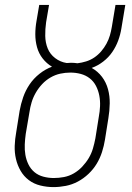

<svg xmlns="http://www.w3.org/2000/svg" viewBox="-20 -755 540 783"><path d="M198 8Q171 8 144.5 1.5Q118 -5 97.5 -20.5Q77 -36 64 -58.5Q51 -81 45 -107Q39 -133 40 -160.5Q41 -188 46 -215L60 -303Q65 -331 74.5 -358.5Q84 -386 100.5 -410.5Q117 -435 141 -454Q165 -473 192 -483Q170 -496 154 -516.5Q138 -537 131 -562.5Q124 -588 124 -615Q124 -642 129 -670L140 -735H180L168 -664Q164 -636 164.5 -608.5Q165 -581 174.5 -557.5Q184 -534 205 -518Q226 -502 252 -498Q257 -498 261.5 -498.5Q266 -499 270 -499Q270 -499 270 -499Q270 -499 270 -499Q276 -499 282.5 -498.5Q289 -498 296 -497Q313 -499 331 -504.5Q349 -510 364.5 -520.5Q380 -531 392.5 -545.5Q405 -560 414 -576.5Q423 -593 428 -610Q433 -627 436 -645L451 -735H491L475 -639Q471 -614 462 -589.5Q453 -565 438 -543Q423 -521 401 -504Q379 -487 354 -478Q379 -464 396 -441.5Q413 -419 420.5 -391Q428 -363 427.5 -333Q427 -303 422 -273L408 -185Q404 -160 396 -135Q388 -110 374.5 -87.5Q361 -65 341 -46Q321 -27 297.5 -14.5Q274 -2 248.5 3Q223 8 198 8ZM199 -29Q220 -29 241 -33Q262 -37 281 -48Q300 -59 315.5 -75.5Q331 -92 342 -110.5Q353 -129 359 -149.5Q365 -170 369 -191L383 -279Q387 -300 388 -322Q389 -344 385 -365Q381 -386 371.5 -404.5Q362 -423 346 -435.5Q330 -448 309.5 -453.5Q289 -459 267 -459Q246 -459 225.5 -454.5Q205 -450 186 -439Q167 -428 152 -412Q137 -396 126 -377Q115 -358 109 -338Q103 -318 100 -297L85 -209Q82 -188 81 -166Q80 -144 83.5 -123.5Q87 -103 96 -84.5Q105 -66 120.5 -53Q136 -40 157 -34.5Q178 -29 199 -29Z"/></svg>

Font: Iosevka Slab XLtObl
Style: Regular
Weight: 200
Italic angle: -9°
Monospace: yes
Designer: Belleve Invis
Foundry: Belleve Invis
Version: Version 11.1.1; ttfautohint (v1.8.3)